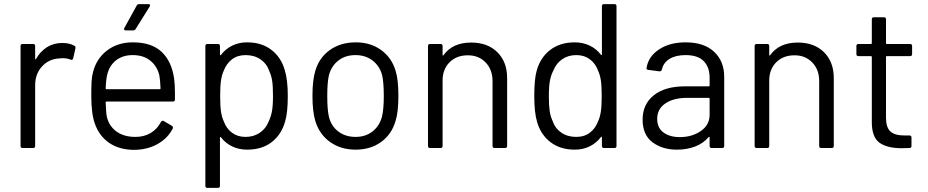

<svg xmlns="http://www.w3.org/2000/svg" viewBox="-20 -720 4514 934"><path d="M341 -498Q349 -494 347 -485L336 -436Q333 -426 323 -430Q306 -437 284 -437L271 -436Q219 -434 185 -397.5Q151 -361 151 -305V-10Q151 0 141 0H90Q80 0 80 -10V-496Q80 -506 90 -506H141Q151 -506 151 -496V-435Q151 -432 152.5 -431.5Q154 -431 155 -433Q176 -470 208.5 -490.5Q241 -511 284 -511Q317 -511 341 -498Z M831 -268V-236Q831 -226 821 -226H498Q494 -226 494 -222Q496 -167 500 -151Q511 -106 547 -80Q583 -54 639 -54Q681 -54 713 -73Q745 -92 763 -127Q769 -136 777 -131L816 -108Q824 -103 820 -94Q795 -46 745 -18.5Q695 9 630 9Q559 8 511 -25Q463 -58 442 -117Q424 -165 424 -255Q424 -297 425.5 -323.5Q427 -350 433 -371Q450 -436 501.5 -475Q553 -514 626 -514Q717 -514 766 -468Q815 -422 827 -338Q831 -310 831 -268ZM502 -358Q496 -337 494 -290Q494 -286 498 -286H757Q761 -286 761 -290Q759 -335 755 -354Q744 -399 710.5 -425.5Q677 -452 626 -452Q577 -452 544.5 -426.5Q512 -401 502 -358ZM585 -584 645 -693Q648 -700 657 -700H702Q708 -700 709.5 -696.5Q711 -693 708 -688L640 -579Q635 -572 628 -572H592Q586 -572 584 -575.5Q582 -579 585 -584Z M1380 -253Q1380 -173 1367 -129Q1349 -65 1301.5 -28.5Q1254 8 1182 8Q1143 8 1110 -7.5Q1077 -23 1055 -52Q1053 -54 1051.5 -53.5Q1050 -53 1050 -51V184Q1050 194 1040 194H989Q979 194 979 184V-496Q979 -506 989 -506H1040Q1050 -506 1050 -496V-454Q1050 -452 1051.5 -451.5Q1053 -451 1055 -453Q1077 -482 1109.5 -498Q1142 -514 1182 -514Q1252 -514 1299.5 -478Q1347 -442 1365 -380Q1380 -332 1380 -253ZM1308 -253Q1308 -300 1304 -326.5Q1300 -353 1290 -374Q1278 -410 1247.5 -431Q1217 -452 1175 -452Q1135 -452 1108 -431Q1081 -410 1068 -375Q1059 -355 1055 -328Q1051 -301 1051 -253Q1051 -205 1055 -177.5Q1059 -150 1069 -129Q1081 -95 1108.5 -74.5Q1136 -54 1174 -54Q1214 -54 1243.5 -74Q1273 -94 1286 -127Q1297 -149 1302.5 -176.5Q1308 -204 1308 -253Z M1514 -131Q1500 -177 1500 -254Q1500 -331 1514 -376Q1533 -440 1585 -477Q1637 -514 1711 -514Q1782 -514 1833.5 -477Q1885 -440 1904 -377Q1918 -334 1918 -254Q1918 -173 1904 -131Q1885 -66 1833.5 -29Q1782 8 1710 8Q1638 8 1586 -29Q1534 -66 1514 -131ZM1838 -152Q1847 -188 1847 -253Q1847 -319 1839 -354Q1827 -399 1792.5 -425.5Q1758 -452 1709 -452Q1660 -452 1626 -425.5Q1592 -399 1580 -354Q1572 -319 1572 -253Q1572 -187 1580 -152Q1591 -107 1625.5 -80.5Q1660 -54 1710 -54Q1758 -54 1792 -80.5Q1826 -107 1838 -152Z M2447 -340V-10Q2447 0 2437 0H2386Q2376 0 2376 -10V-326Q2376 -381 2342.5 -416Q2309 -451 2256 -451Q2201 -451 2167 -417Q2133 -383 2133 -328V-10Q2133 0 2123 0H2072Q2062 0 2062 -10V-496Q2062 -506 2072 -506H2123Q2133 -506 2133 -496V-453Q2133 -451 2134.5 -450Q2136 -449 2137 -451Q2181 -513 2272 -513Q2352 -513 2399.5 -466Q2447 -419 2447 -340Z M2918 -700H2969Q2979 -700 2979 -690V-10Q2979 0 2969 0H2918Q2908 0 2908 -10V-52Q2908 -54 2906.5 -54.5Q2905 -55 2903 -53Q2881 -24 2848.5 -8Q2816 8 2776 8Q2706 8 2658.5 -28Q2611 -64 2593 -126Q2579 -171 2579 -253Q2579 -336 2591 -377Q2609 -441 2657 -477.5Q2705 -514 2776 -514Q2815 -514 2848 -498.5Q2881 -483 2903 -454Q2905 -452 2906.5 -452.5Q2908 -453 2908 -455V-690Q2908 -700 2918 -700ZM2907 -253Q2907 -301 2903 -328.5Q2899 -356 2889 -377Q2877 -411 2849.5 -431.5Q2822 -452 2784 -452Q2744 -452 2715 -432Q2686 -412 2673 -379Q2661 -357 2655.5 -329.5Q2650 -302 2650 -253Q2650 -206 2654 -179.5Q2658 -153 2668 -132Q2680 -96 2710.5 -75Q2741 -54 2783 -54Q2823 -54 2850 -75Q2877 -96 2890 -131Q2899 -151 2903 -178Q2907 -205 2907 -253Z M3503 -346V-10Q3503 0 3493 0H3442Q3432 0 3432 -10V-51Q3432 -53 3430.5 -54Q3429 -55 3427 -53Q3402 -23 3362 -7.5Q3322 8 3273 8Q3202 8 3154 -28Q3106 -64 3106 -138Q3106 -213 3160.5 -256.5Q3215 -300 3312 -300H3428Q3432 -300 3432 -304V-342Q3432 -393 3403.5 -422.5Q3375 -452 3315 -452Q3267 -452 3237 -433.5Q3207 -415 3200 -382Q3197 -372 3188 -373L3134 -380Q3123 -382 3125 -388Q3133 -444 3185 -479Q3237 -514 3315 -514Q3405 -514 3454 -468Q3503 -422 3503 -346ZM3432 -162V-240Q3432 -244 3428 -244H3323Q3257 -244 3217 -217Q3177 -190 3177 -142Q3177 -98 3207.5 -75.5Q3238 -53 3287 -53Q3346 -53 3389 -82.5Q3432 -112 3432 -162Z M4036 -340V-10Q4036 0 4026 0H3975Q3965 0 3965 -10V-326Q3965 -381 3931.5 -416Q3898 -451 3845 -451Q3790 -451 3756 -417Q3722 -383 3722 -328V-10Q3722 0 3712 0H3661Q3651 0 3651 -10V-496Q3651 -506 3661 -506H3712Q3722 -506 3722 -496V-453Q3722 -451 3723.5 -450Q3725 -449 3726 -451Q3770 -513 3861 -513Q3941 -513 3988.5 -466Q4036 -419 4036 -340Z M4407 -447H4294Q4290 -447 4290 -443V-148Q4290 -100 4311.5 -80.5Q4333 -61 4379 -61H4404Q4414 -61 4414 -51V-10Q4414 0 4404 0Q4392 1 4367 1Q4295 1 4258 -26Q4221 -53 4221 -126V-443Q4221 -447 4217 -447H4156Q4146 -447 4146 -457V-496Q4146 -506 4156 -506H4217Q4221 -506 4221 -510V-626Q4221 -636 4231 -636H4280Q4290 -636 4290 -626V-510Q4290 -506 4294 -506H4407Q4417 -506 4417 -496V-457Q4417 -447 4407 -447Z"/></svg>

Font: Amber EN
Style: Regular
Weight: 400
Designer: Jeremy Tribby
Foundry: Tribby Type Co.
Version: Version 1.403 November 24, 2021